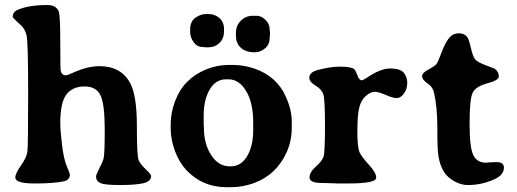

<svg xmlns="http://www.w3.org/2000/svg" viewBox="-20 -742 2088 776"><path d="M590.8 -31.2Q590.8 -8.3 558.1 -1.2Q525.4 5.9 464.8 5.9Q404.3 5.9 386.2 -2Q368.2 -9.8 368.2 -28.3Q368.2 -36.1 380.9 -60.1Q393.6 -84 398.4 -100.3Q403.3 -116.7 403.3 -218.8Q403.3 -320.8 386.2 -356.7Q369.1 -392.6 321.5 -392.6Q273.9 -392.6 248.8 -360.6Q223.6 -328.6 223.6 -244.1Q223.6 -216.3 230.5 -158.2Q237.3 -100.1 250 -69.8Q262.7 -39.6 262.7 -36.6Q262.7 -14.6 236.3 -8.8Q197.8 -0.5 119.9 -0.5Q42 -0.5 42 -24.4Q42 -41.5 64.7 -73.2Q87.4 -105 90.6 -128.4Q93.8 -151.9 93.8 -362.8Q93.8 -573.7 87.2 -599.6Q80.6 -625.5 65.9 -638.7Q31.2 -669.9 31.2 -673.8Q31.2 -693.8 52.2 -702.6Q97.2 -721.7 171.4 -721.7Q207 -721.7 217.3 -695.8Q223.6 -679.7 223.6 -570.6Q223.6 -461.4 225.6 -454.6Q230.5 -437.5 245.6 -437.5Q252 -437.5 273.4 -447.3Q333 -474.6 381.8 -474.6Q470.2 -474.6 506.8 -404.8Q533.2 -354.5 533.2 -232.9Q533.2 -111.3 540 -95.2Q546.9 -79.1 568.8 -58.1Q590.8 -37.1 590.8 -31.2Z M903.8 -421.4H894Q851.1 -421.4 827.1 -379.4Q803.2 -337.4 803.2 -275.4V-238.3Q804.2 -227.5 804.2 -222.7Q804.2 -160.6 833.5 -115.2Q862.8 -69.8 908.2 -69.8H913.1Q954.1 -69.8 978.8 -110.8Q1003.4 -151.9 1003.4 -216.8V-247.1Q1003.4 -326.2 974.9 -373.8Q946.3 -421.4 903.8 -421.4ZM821.3 -550.8H809.6Q803.7 -552.2 798.3 -552.2Q776.4 -552.2 762.5 -571.8Q748.5 -591.3 748.5 -612.8V-622.1Q748.5 -655.3 769.5 -670.2Q790.5 -685.1 812.5 -685.1H824.2Q848.1 -685.1 866.7 -669.2Q885.3 -653.3 885.3 -625V-613.8Q885.3 -586.9 867.2 -568.8Q849.1 -550.8 821.3 -550.8ZM1070.8 -598.6 1069.8 -586.9Q1069.8 -562 1051 -546.4Q1032.2 -530.8 1011.7 -530.8H1004.4Q974.6 -530.8 954.1 -548.3Q933.6 -565.9 933.6 -598.1V-610.4Q933.6 -638.7 953.4 -658.4Q973.1 -678.2 1002.4 -678.2H1017.1Q1036.6 -678.2 1053.2 -661.6Q1069.8 -645 1069.8 -623.5L1071.3 -608.9V-601.1ZM912.1 14.6H895Q799.3 14.6 733.9 -53.7Q704.6 -85 687.3 -131.1Q669.9 -177.2 669.9 -223.1V-239.7Q669.9 -286.6 687.7 -333.5Q705.6 -380.4 736.8 -411.6Q768.1 -442.9 812.5 -461.2Q856.9 -479.5 902.8 -479.5H919.9Q965.3 -479.5 1008.3 -464.8Q1099.1 -433.6 1135.7 -350.1Q1159.2 -297.9 1159.2 -250.5V-225.1Q1159.2 -172.9 1138.7 -127Q1097.7 -35.6 1006.3 -2Q960.9 14.6 912.1 14.6Z M1500.5 -23.9Q1500.5 -0.5 1387.2 -0.5H1345.2L1335 -1Q1324.7 -1.5 1314 -1.5L1303.7 -2Q1293.5 -2.4 1282.2 -2.4Q1231 -2.4 1231 -24.4Q1231 -46.4 1256.6 -68.8Q1282.2 -91.3 1287.8 -109.4Q1293.5 -127.4 1293.5 -233.4Q1293.5 -339.4 1286.9 -360.4Q1280.3 -381.3 1255.1 -396.2Q1230 -411.1 1230 -427.2Q1230 -449.7 1263.7 -459Q1314.5 -472.7 1355.5 -472.7Q1396.5 -472.7 1410.6 -463.4Q1416.5 -459.5 1424.1 -438.5Q1431.6 -417.5 1441.9 -417.5Q1446.3 -417.5 1460.4 -426.3Q1517.1 -465.3 1557.1 -465.3Q1597.2 -465.3 1611.6 -448.2Q1626 -431.2 1626 -407.2Q1626 -383.3 1613 -364.5Q1600.1 -345.7 1583.7 -345.7Q1567.4 -345.7 1538.6 -358.4Q1509.8 -371.1 1494.1 -371.1Q1478.5 -371.1 1459 -354.5Q1439.5 -337.9 1431.9 -307.1Q1424.3 -276.4 1424.3 -210.7Q1424.3 -145 1433.6 -125.7Q1442.9 -106.4 1471.7 -75.2Q1500.5 -43.9 1500.5 -23.9Z M1871.6 -586.9Q1876.5 -577.6 1884.5 -543Q1892.6 -508.3 1903.8 -498.5Q1915 -488.8 1946.8 -476.8Q1978.5 -464.8 1979.5 -464.4Q1996.1 -451.2 1996.1 -433.1Q1996.1 -417.5 1950 -405.3Q1903.8 -393.1 1890.9 -368.2Q1877.9 -343.3 1877.9 -243.7Q1877.9 -144 1893.3 -114.3Q1908.7 -84.5 1943.8 -84.5L1961.4 -85.9Q1973.1 -86.9 1986.8 -86.9Q2016.6 -86.9 2016.6 -64.5Q2016.6 -35.6 1980.5 -18.6Q1928.7 5.9 1871.1 5.9Q1844.2 5.9 1817.4 -8.8Q1790.5 -23.4 1776.4 -44.4Q1748.5 -85.4 1748.5 -161.6L1748 -171.9Q1747.6 -182.6 1747.6 -195.8V-224.6Q1747.6 -309.1 1733.9 -368.7Q1729 -390.6 1707.5 -405.3Q1686 -419.9 1686 -433.8Q1686 -447.8 1711.9 -461.4Q1737.8 -475.1 1744.1 -483.4Q1750.5 -491.7 1764.4 -529.3Q1778.3 -566.9 1793.9 -587.2Q1809.6 -607.4 1835 -607.4Q1860.4 -607.4 1871.6 -586.9Z"/></svg>

Font: Averia Serif Libre RX
Style: Bold
Weight: 700
Version: Version 1.002